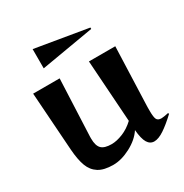

<svg xmlns="http://www.w3.org/2000/svg" viewBox="-179 -917 1031 1073"><g transform="rotate(-30 336.5 -380.5)"><path d="M448 -96Q418 -50 359 -19Q300 12 247 12Q187 12 153 -9.5Q119 -31 103.5 -72Q88 -113 83 -181L57 -557H228L212 -189V-177Q212 -132 231 -112.5Q250 -93 297 -93Q329 -93 369 -109Q409 -125 444 -158L417 -557H587L573 -173V-146Q573 -108 580 -93.5Q587 -79 610 -79Q622 -79 655 -86L659 -80Q611 -35 574.5 -11Q538 13 511 13Q484 13 468.5 -12.5Q453 -38 448 -96ZM179 -774 519 -717V-708L179 -650Z"/></g></svg>

Font: Tiejili SC
Style: Regular
Weight: 400
Designer: Buernia
Foundry: Ershou Xiaoxi Press
Version: Version 1.100